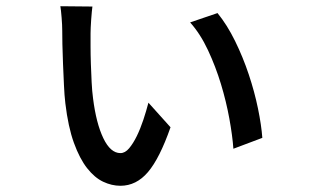

<svg xmlns="http://www.w3.org/2000/svg" viewBox="-20 -570 996 617"><path d="M277 -549Q276 -543 275 -531.5Q274 -520 273 -507Q272 -494 271.5 -481.5Q271 -469 271 -463Q271 -448 271 -421.5Q271 -395 272 -365Q273 -335 274.5 -305.5Q276 -276 279 -254Q289 -174 312 -126Q335 -78 367 -78Q382 -78 395 -93.5Q408 -109 419.5 -132.5Q431 -156 440.5 -184.5Q450 -213 457 -240L528 -161Q493 -61 455.5 -17Q418 27 367 27Q339 27 311.5 14Q284 1 260 -29.5Q236 -60 217.5 -111Q199 -162 190 -238Q187 -263 185.5 -297Q184 -331 182.5 -365Q181 -399 180.5 -428Q180 -457 180 -472Q180 -479 179.5 -490.5Q179 -502 178 -513.5Q177 -525 176 -535Q175 -545 174 -550ZM679 -528Q710 -490 735.5 -438Q761 -386 779.5 -330.5Q798 -275 809 -221.5Q820 -168 823 -127L730 -92Q727 -134 717 -189Q707 -244 690 -300Q673 -356 648.5 -408.5Q624 -461 591 -498Z"/></svg>

Font: Kinto Sans Med
Style: Regular
Weight: 500
Designer: Authors: Ryoko NISHIZUKA  (kana & ideographs); Paul D. Hunt (Latin, Greek & Cyrillic); Wenlong ZHANG  (bopomofo); Sandol
Foundry: Adobe Systems Incorporated, ookami Inc.
Version: Version 0.001